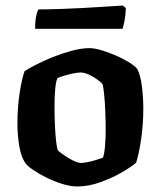

<svg xmlns="http://www.w3.org/2000/svg" viewBox="-20 -674 581 694"><path d="M260 0Q234 0 204 -9.5Q174 -19 147 -32.5Q120 -46 99.5 -60Q79 -74 73 -83Q57 -104 50 -144Q43 -184 43 -229Q43 -286 51 -338Q59 -390 69 -417Q83 -426 110 -440Q137 -454 170.5 -467.5Q204 -481 239 -490.5Q274 -500 303 -500Q321 -500 346.5 -492.5Q372 -485 398.5 -473.5Q425 -462 446 -449Q467 -436 476 -425Q488 -402 493 -361.5Q498 -321 498 -281Q498 -224 490 -170Q482 -116 472 -86Q455 -71 420.5 -51Q386 -31 343 -15.5Q300 0 260 0ZM273 -85Q281 -85 296.5 -88Q312 -91 328 -96Q344 -101 352 -104Q357 -116 359.5 -145Q362 -174 362 -205Q362 -236 360.5 -272.5Q359 -309 356 -337Q353 -365 350 -371Q346 -376 332.5 -386Q319 -396 302 -404Q285 -412 271 -412Q261 -412 244.5 -408.5Q228 -405 212.5 -400.5Q197 -396 188 -392Q182 -381 179.5 -351Q177 -321 177 -291Q177 -257 178.5 -222Q180 -187 183 -162Q186 -137 189 -131Q192 -127 208 -115.5Q224 -104 242.5 -94.5Q261 -85 273 -85ZM107 -570Q107 -599 111 -617Q115 -635 119 -640Q151 -640 195.5 -641.5Q240 -643 286 -645.5Q332 -648 369.5 -650.5Q407 -653 424 -654L435 -645Q434 -619 430 -598.5Q426 -578 423 -570Z"/></svg>

Font: Texturina
Style: Bold
Weight: 700
Designer: Guillermo Torres Carreño
Foundry: Omnibus-Type
Version: Version 1.002; ttfautohint (v1.8.3)